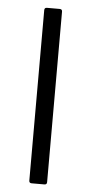

<svg xmlns="http://www.w3.org/2000/svg" viewBox="-52 -732 362 763"><g transform="rotate(5 129.5 -350.0)"><path d="M94 -10V-690Q94 -700 104 -700H155Q165 -700 165 -690V-10Q165 0 155 0H104Q94 0 94 -10Z"/></g></svg>

Font: Barlow
Style: Regular
Weight: 400
Designer: Jeremy Tribby
Foundry: Tribby Type
Version: Version 1.408;December 10, 2018;FontCreator 11.5.0.2430 64-b